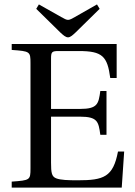

<svg xmlns="http://www.w3.org/2000/svg" viewBox="-20 -849 609 869"><path d="M144 -809 253 -702C266 -690 277 -680 288 -680C299 -680 310 -691 322 -702L431 -809L419 -829L319 -772C307 -765 296 -759 288 -759C280 -759 269 -765 257 -772L156 -829ZM33 0H531L542 -163H514C492 -48 450 -33 332 -33C288 -33 254 -34 234 -42C214 -50 211 -67 211 -113V-321H342C422 -321 426 -298 434 -239H462V-437H434C426 -379 422 -356 342 -356H211V-584C211 -614 215 -618 245 -618H337C444 -618 466 -594 479 -496H508V-650H33V-623C116 -617 118 -616 118 -563V-87C118 -34 116 -33 33 -27Z"/></svg>

Font: erewhon
Style: Regular
Weight: 400
Version: Version 1.0.0